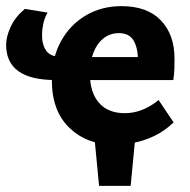

<svg xmlns="http://www.w3.org/2000/svg" viewBox="-25 -458 620 626"><path d="M298 148 278 -61H421L401 148ZM348 14Q259 14 201.5 -41Q144 -96 144 -197Q144 -269 173.5 -323Q203 -377 254.5 -407.5Q306 -438 371 -438Q455 -438 499.5 -391.5Q544 -345 544 -267Q544 -249 543.5 -232.5Q543 -216 540 -197H423Q424 -213 424.5 -228Q425 -243 425 -257Q425 -302 410.5 -326Q396 -350 363 -350Q334 -350 312.5 -333Q291 -316 279.5 -286Q268 -256 268 -219Q268 -157 297.5 -123Q327 -89 382 -89Q411 -89 439 -100Q467 -111 492 -132L541 -59Q511 -30 476.5 -14Q442 2 409 8Q376 14 348 14ZM156 -197Q-5 -197 -5 -312Q-5 -338 9.5 -370Q24 -402 56 -429L130 -417Q120 -399 116 -380Q112 -361 112 -344Q112 -311 126.5 -291.5Q141 -272 180 -272H468V-197Z"/></svg>

Font: Ysabeau Infant ExtraBold
Style: Regular
Weight: 800
Designer: Christian Thalmann (Catharsis Fonts)
Version: Version 2.001;gftools[0.9.30]; featfreeze: ss01,ss02,lnum